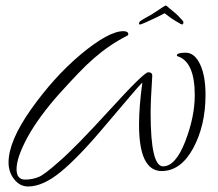

<svg xmlns="http://www.w3.org/2000/svg" viewBox="-20 -602 792 696"><path d="M82 74Q52 74 31.5 48Q11 22 11 -13Q11 -90 92 -205Q133 -263 178 -313Q223 -363 273 -405Q374 -489 427 -489Q445 -489 445 -478Q445 -474 440 -472Q377 -440 322 -392Q294 -368 262.5 -335Q231 -302 194 -261Q121 -179 80 -105Q40 -31 40 11Q40 49 71 49Q97 49 119 40Q139 33 196 -18Q225 -43 270.5 -89.5Q316 -136 378 -204Q502 -340 517 -340Q532 -340 532 -328Q526 -237 526 -192Q526 1 571 1Q616 1 651 -88Q686 -178 686 -257Q686 -378 624 -398Q621 -400 621 -401Q621 -411 653 -411Q685 -411 705 -369.5Q725 -328 725 -258Q725 -147 680 -64Q635 18 566 18Q484 18 484 -150Q484 -215 496 -303Q482 -289 450 -251Q418 -213 365 -151Q314 -90 272.5 -47Q231 -4 199 22Q135 74 82 74ZM641 -513Q636 -514 630 -518Q624 -522 613 -528Q600 -536 592.5 -542Q585 -548 577 -554Q568 -549 547.5 -539Q527 -529 508.5 -521Q490 -513 488 -513Q484 -513 484 -516Q484 -522 488.5 -525.5Q493 -529 516 -542Q528 -548 542 -557.5Q556 -567 567.5 -574.5Q579 -582 581 -582L585 -580Q596 -570 610 -559Q624 -548 644 -525L645 -518Z"/></svg>

Font: Qwigley
Style: Regular
Weight: 400
Designer: Robert E. Leuschke
Foundry: Robert E. Leuschke
Version: Version 1.010; ttfautohint (v1.8.3)